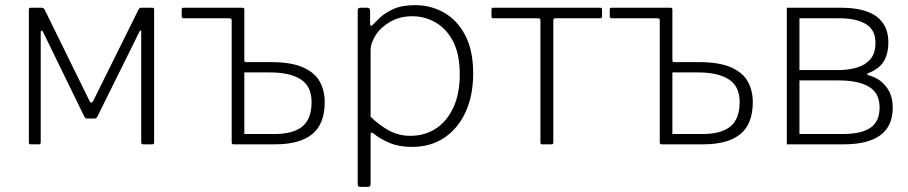

<svg xmlns="http://www.w3.org/2000/svg" viewBox="-20 -560 3524 745"><path d="M99 0Q92 0 92 -7V-523Q92 -530 99 -530H141Q149 -530 153 -523L328 -167Q330 -162 334 -162Q338 -162 341 -167L518 -524Q520 -527 522 -528.5Q524 -530 528 -530H571Q578 -530 578 -523V-7Q578 0 571 0H535Q528 0 528 -7V-437Q528 -441 525.5 -441.5Q523 -442 521 -437L358 -108Q355 -100 345 -100H320Q310 -100 307 -108L147 -436Q145 -441 141.5 -441Q138 -441 138 -436V-7Q138 0 131 0Z M886 0Q879 0 879 -7V-481Q879 -489 871 -489H692Q685 -489 685 -496V-523Q685 -530 692 -530H921Q928 -530 928 -523V-326Q928 -319 935 -319H1031Q1110 -319 1156 -298.5Q1202 -278 1221 -243Q1240 -208 1240 -164Q1240 -79 1191.5 -39.5Q1143 0 1048 0ZM928 -40H1045Q1118 -40 1153.5 -69.5Q1189 -99 1189 -164Q1189 -225 1147 -252Q1105 -279 1028 -279H928Z M1405 -530Q1416 -530 1416 -518V-469Q1416 -461 1419 -460Q1422 -459 1428 -465Q1437 -475 1455.5 -492.5Q1474 -510 1506.5 -525Q1539 -540 1590 -540Q1653 -540 1704 -510.5Q1755 -481 1785.5 -422.5Q1816 -364 1816 -275Q1816 -189 1786.5 -125Q1757 -61 1704 -25.5Q1651 10 1578 10Q1528 10 1491.5 -5.5Q1455 -21 1432 -40Q1424 -47 1421 -45.5Q1418 -44 1418 -33V154Q1418 165 1408 165H1377Q1368 165 1368 155V-517Q1368 -525 1370.5 -527.5Q1373 -530 1381 -530H1405ZM1418 -107Q1453 -73 1490.5 -53Q1528 -33 1572 -33Q1628 -33 1671 -61Q1714 -89 1739 -142.5Q1764 -196 1764 -271Q1764 -350 1738 -399.5Q1712 -449 1670 -473Q1628 -497 1580 -497Q1532 -497 1495 -476Q1458 -455 1438 -424Q1418 -393 1418 -364V-107Z M2309 -489H2134Q2127 -489 2127 -481V-7Q2127 0 2120 0H2083Q2077 0 2077 -7V-481Q2077 -489 2069 -489H1894Q1887 -489 1887 -496V-523Q1887 -530 1894 -530H2309Q2316 -530 2316 -523V-496Q2316 -489 2309 -489Z M2547 0Q2540 0 2540 -7V-481Q2540 -489 2532 -489H2353Q2346 -489 2346 -496V-523Q2346 -530 2353 -530H2582Q2589 -530 2589 -523V-326Q2589 -319 2596 -319H2692Q2771 -319 2817 -298.5Q2863 -278 2882 -243Q2901 -208 2901 -164Q2901 -79 2852.5 -39.5Q2804 0 2709 0ZM2589 -40H2706Q2779 -40 2814.5 -69.5Q2850 -99 2850 -164Q2850 -225 2808 -252Q2766 -279 2689 -279H2589Z M3033 0V-530H3242Q3335 -530 3381 -496Q3427 -462 3427 -396Q3427 -352 3409.5 -322.5Q3392 -293 3349 -276Q3345 -275 3345 -272Q3345 -269 3349 -268Q3391 -258 3417.5 -225Q3444 -192 3444 -143Q3444 -70 3395.5 -35Q3347 0 3255 0ZM3250 -40Q3323 -40 3358 -64.5Q3393 -89 3393 -143Q3393 -199 3351.5 -223.5Q3310 -248 3233 -248H3082V-40ZM3232 -288Q3271 -288 3304 -297.5Q3337 -307 3357 -330Q3377 -353 3377 -394Q3377 -444 3340 -466.5Q3303 -489 3238 -489H3082V-288Z"/></svg>

Font: Libre Franklin ExtraLight
Style: Regular
Weight: 250
Designer: Pablo Impallari, Rodrigo Fuenzalida, Nhung Nguyen
Foundry: Impallari Type
Version: Version 3.000